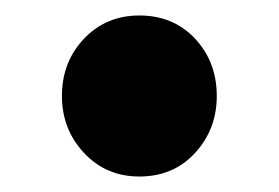

<svg xmlns="http://www.w3.org/2000/svg" viewBox="-20 -216 360 248"><path d="M160 12Q117 12 88.5 -18.5Q60 -49 60 -92Q60 -136 88.5 -166Q117 -196 160 -196Q204 -196 232 -166Q260 -136 260 -92Q260 -49 232 -18.5Q204 12 160 12Z"/></svg>

Font: Source Sans 3 ExtraLight Black
Style: Regular
Weight: 900
Version: Version 3.052;hotconv 1.1.0;makeotfexe 2.6.0